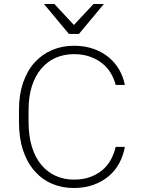

<svg xmlns="http://www.w3.org/2000/svg" viewBox="-20 -935 710 961"><path d="M350 6Q290 6 240 -15.5Q190 -37 153 -79Q116 -121 95.5 -182.5Q75 -244 75 -325V-385Q75 -461 95.5 -521Q116 -581 153 -622Q190 -663 240.5 -684.5Q291 -706 350 -706Q404 -706 448 -690.5Q492 -675 524.5 -648Q557 -621 577 -585.5Q597 -550 605 -510H559Q551 -541 534.5 -569Q518 -597 491.5 -618Q465 -639 430 -651.5Q395 -664 350 -664Q301 -664 259.5 -646Q218 -628 187.5 -592.5Q157 -557 140 -505Q123 -453 123 -385V-325Q123 -253 140 -199Q157 -145 187.5 -109Q218 -73 259.5 -54.5Q301 -36 350 -36Q395 -36 430 -48.5Q465 -61 491.5 -83Q518 -105 534.5 -135Q551 -165 559 -200H605Q597 -156 577 -118.5Q557 -81 524.5 -53.5Q492 -26 448 -10Q404 6 350 6ZM200 -915H252L350 -810L448 -915H500L375 -765H325Z"/></svg>

Font: PT Root UI Light
Style: Regular
Weight: 300
Designer: Vitaly Kuzmin
Foundry: ParaType Ltd.
Version: Version 2.000G